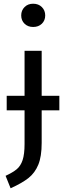

<svg xmlns="http://www.w3.org/2000/svg" viewBox="-20 -800 354 1032"><path d="M299 -207H204V-32Q204 41 186 85Q168 129 133.5 156.5Q99 184 37 212L10 145Q49 127 70 109.5Q91 92 101.5 60.5Q112 29 112 -26V-207H16V-285H112V-527H204V-285H299ZM223 -717Q223 -690 205 -672.5Q187 -655 158 -655Q130 -655 112 -672.5Q94 -690 94 -717Q94 -744 112 -762Q130 -780 158 -780Q187 -780 205 -762Q223 -744 223 -717Z"/></svg>

Font: FiraGO
Style: Regular
Weight: 400
Designer: bBox Type
Foundry: bBox Type GmbH
Version: Version 1.001;April 20, 2020;FontCreator 12.0.0.2555 64-bit